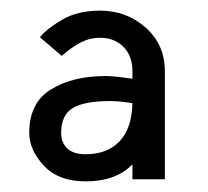

<svg xmlns="http://www.w3.org/2000/svg" viewBox="-20 -757 392 361"><path d="M141 -416Q90 -416 62.5 -445.5Q35 -475 35 -507Q35 -564 76 -589Q117 -614 178 -614Q189 -614 202 -612.5Q215 -611 229 -609V-623Q229 -652 212 -669Q195 -686 168 -686Q149 -686 132.5 -677.5Q116 -669 101 -656L96 -652L55 -687Q68 -703 97 -720Q126 -737 168 -737Q218 -737 254 -705Q290 -673 290 -623V-420H229V-448Q198 -416 141 -416ZM141 -467Q182 -467 205 -491.5Q228 -516 229 -563Q204 -567 187 -567Q139 -567 117 -554Q95 -541 95 -507Q95 -489 106.5 -478Q118 -467 141 -467Z"/></svg>

Font: Lil Grotesk
Style: Regular
Weight: 400
Designer: Bastien Sozeau
Foundry: NBR — Bastien Sozeau
Version: Version 4.002; ttfautohint (v1.8.4.7-5d5b)